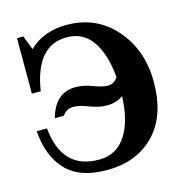

<svg xmlns="http://www.w3.org/2000/svg" viewBox="-110 -846 924 959"><g transform="rotate(-15 352.0 -366.5)"><path d="M492.2 -427.7Q482.9 -529.8 446.8 -595.7Q398.4 -683.1 302.2 -683.1Q143.6 -683.1 108.4 -456.1H62.5V-743.2H95.2L123.5 -670.4Q198.7 -743.2 318.4 -743.2Q471.2 -743.2 568.6 -632.1Q666 -521 666 -355.5Q666 -180.7 573.5 -85.4Q481 9.8 327.1 9.8Q185.5 9.8 115.7 -65.2Q45.9 -140.1 37.6 -269H90.3Q101.6 -158.2 154.3 -104.5Q207 -50.8 303.2 -50.8Q396.5 -50.8 445.8 -132.3Q490.2 -205.1 494.6 -328.1Q461.9 -302.2 408.7 -302.2Q369.6 -302.2 322.3 -320.6Q274.9 -338.9 246.1 -338.9Q208 -338.9 188.5 -308.1H141.6Q175.3 -431.2 280.8 -431.2Q322.8 -431.2 367.9 -413.8Q413.1 -396.5 439 -396.5Q474.1 -396.5 492.2 -427.7Z"/></g></svg>

Font: Munson
Style: Bold
Weight: 700
Designer: Paul James MIller
Foundry: High-Logic / Made with FontCreator
Version: Version 2.10;May 5, 2019;FontCreator 11.5.0.2430 64-bit